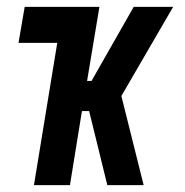

<svg xmlns="http://www.w3.org/2000/svg" viewBox="-20 -540 540 560"><path d="M293 0 240 -216H219L184 0H79L147 -415H34L52 -520H270L234 -304H247L370 -520H485L334 -260L399 0Z"/></svg>

Font: Iosevka Extrabold
Style: Italic
Weight: 800
Italic angle: -9°
Monospace: yes
Designer: Belleve Invis
Foundry: Belleve Invis
Version: Version 32.5.0; ttfautohint (v1.8.4)